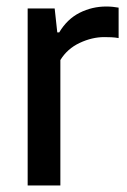

<svg xmlns="http://www.w3.org/2000/svg" viewBox="-20 -570 390 590"><path d="M65 0V-544H148L156 -470.5H162Q186.5 -511.5 224.8 -530.8Q263 -550 306.5 -550Q317 -550 326.8 -549Q336.5 -548 344.5 -546.5V-453Q333.5 -455 322.8 -455.5Q312 -456 300.5 -456Q263 -456 225 -438.2Q187 -420.5 165.5 -385.5V0Z"/></svg>

Font: Encode Sans SemiCondensed SemiCondensed Medium
Style: Regular
Weight: 500
Width: 4
Designer: Multiple Designers
Foundry: Impallari Type
Version: Version 3.000; ttfautohint (v1.8.3) -l 8 -r 50 -G 200 -x 14 